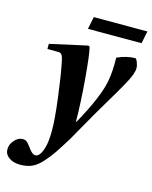

<svg xmlns="http://www.w3.org/2000/svg" viewBox="-146 -749 850 1076"><g transform="rotate(15 279.5 -211.0)"><path d="M247 -592 262 -664H573L558 -592ZM-14 180Q-16 151 5.5 125.5Q27 100 54 99Q69 99 78 106Q87 113 101 132Q126 169 145 169Q172 169 189 112Q200 75 200 10Q200 -55 185 -173Q170 -291 156 -363Q150 -398 142.5 -411.5Q135 -425 119 -424H57V-454L274 -502L282 -498Q293 -457 304.5 -320Q316 -183 317 -72H320Q415 -243 433 -339Q444 -398 442 -477Q498 -502 546 -502Q552 -502 559.5 -483.5Q567 -465 567 -448Q567 -433 558.5 -409.5Q550 -386 529 -348.5Q508 -311 494 -287Q480 -263 450 -213Q415 -155 366 -68Q317 19 311 29Q272 92 252.5 121Q233 150 203 183.5Q173 217 144 229.5Q115 242 77 242Q36 242 11 223.5Q-14 205 -14 180Z"/></g></svg>

Font: Lingua Franca
Style: Bold Italic
Weight: 700
Italic angle: -13°
Version: Version 1.19